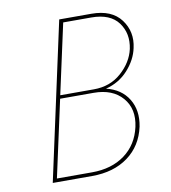

<svg xmlns="http://www.w3.org/2000/svg" viewBox="-76 -724 703 790"><g transform="rotate(-10 275.5 -329.0)"><path d="M505 -489Q495 -441 457.5 -399.5Q420 -358 364 -344Q427 -329 456.5 -280.5Q486 -232 473 -166Q456 -88 396 -44Q336 0 246 0H81L224 -658H358Q443 -658 481.5 -606.5Q520 -555 505 -489ZM315 -350Q383 -350 430 -392Q477 -434 489 -488Q502 -551 468 -597Q434 -643 355 -643H238L174 -350ZM456 -168Q472 -241 431 -288.5Q390 -336 311 -336H171L101 -15H248Q330 -15 385 -55.5Q440 -96 456 -168Z"/></g></svg>

Font: EauTestInfant Thin
Style: Italic
Weight: 250
Italic angle: -12°
Designer: Christian Thalmann (Catharsis Fonts)
Version: Version 0.001;PS 000.001;hotconv 1.0.88;makeotf.lib2.5.64775